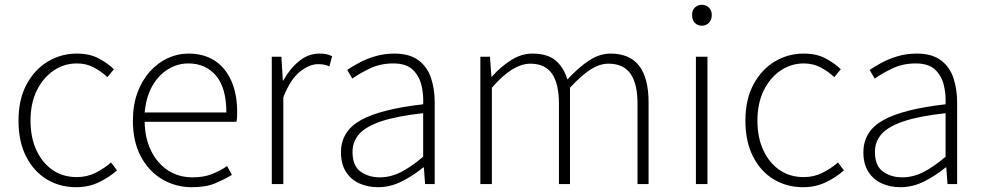

<svg xmlns="http://www.w3.org/2000/svg" viewBox="-20 -766 4091 799"><path d="M297 13Q229 13 175 -19.5Q121 -52 89 -114Q57 -176 57 -264Q57 -353 91 -415.5Q125 -478 180 -510.5Q235 -543 299 -543Q353 -543 390.5 -523Q428 -503 454 -478L427 -445Q401 -469 370 -485.5Q339 -502 300 -502Q246 -502 202 -471.5Q158 -441 132.5 -388Q107 -335 107 -264Q107 -194 131.5 -141Q156 -88 199 -58.5Q242 -29 300 -29Q342 -29 378 -47Q414 -65 442 -90L467 -57Q433 -27 390.5 -7Q348 13 297 13Z M778 13Q711 13 655 -20Q599 -53 566 -115Q533 -177 533 -264Q533 -329 552 -380.5Q571 -432 604 -468.5Q637 -505 678 -524Q719 -543 764 -543Q827 -543 872 -514.5Q917 -486 942 -431Q967 -376 967 -298Q967 -289 966.5 -279.5Q966 -270 964 -259H582Q583 -192 608 -140Q633 -88 677.5 -58Q722 -28 782 -28Q826 -28 860.5 -41Q895 -54 925 -75L945 -38Q913 -19 875 -3Q837 13 778 13ZM582 -298H922Q922 -400 879 -451Q836 -502 764 -502Q719 -502 679.5 -478Q640 -454 614 -408.5Q588 -363 582 -298Z M1111 0V-530H1151L1157 -431H1159Q1186 -480 1224.5 -511.5Q1263 -543 1309 -543Q1324 -543 1336.5 -541Q1349 -539 1362 -532L1351 -490Q1338 -495 1328.5 -497Q1319 -499 1303 -499Q1268 -499 1228.5 -468Q1189 -437 1159 -361V0Z M1553 13Q1511 13 1476 -2.5Q1441 -18 1420 -50.5Q1399 -83 1399 -132Q1399 -220 1481.5 -266Q1564 -312 1741 -332Q1743 -374 1733.5 -412.5Q1724 -451 1697 -476.5Q1670 -502 1617 -502Q1562 -502 1518 -480.5Q1474 -459 1446 -439L1425 -475Q1444 -488 1473 -504Q1502 -520 1540 -531.5Q1578 -543 1621 -543Q1684 -543 1721 -515.5Q1758 -488 1773.5 -442Q1789 -396 1789 -340V0H1749L1744 -69H1741Q1701 -36 1653 -11.5Q1605 13 1553 13ZM1560 -28Q1606 -28 1649 -50Q1692 -72 1741 -114V-295Q1632 -283 1567.5 -261.5Q1503 -240 1475 -208.5Q1447 -177 1447 -134Q1447 -76 1480.5 -52Q1514 -28 1560 -28Z M1979 0V-530H2019L2025 -447H2027Q2063 -488 2106.5 -515.5Q2150 -543 2195 -543Q2259 -543 2293 -513.5Q2327 -484 2341 -435Q2387 -485 2431 -514Q2475 -543 2521 -543Q2600 -543 2639.5 -492.5Q2679 -442 2679 -340V0H2633V-334Q2633 -418 2603.5 -459.5Q2574 -501 2512 -501Q2475 -501 2436.5 -476Q2398 -451 2352 -401V0H2306V-334Q2306 -418 2277 -459.5Q2248 -501 2187 -501Q2150 -501 2110 -476Q2070 -451 2027 -401V0Z M2876 0V-530H2924V0ZM2901 -659Q2883 -659 2871.5 -671Q2860 -683 2860 -704Q2860 -723 2871.5 -734.5Q2883 -746 2901 -746Q2918 -746 2930 -734.5Q2942 -723 2942 -704Q2942 -683 2930 -671Q2918 -659 2901 -659Z M3322 13Q3254 13 3200 -19.5Q3146 -52 3114 -114Q3082 -176 3082 -264Q3082 -353 3116 -415.5Q3150 -478 3205 -510.5Q3260 -543 3324 -543Q3378 -543 3415.5 -523Q3453 -503 3479 -478L3452 -445Q3426 -469 3395 -485.5Q3364 -502 3325 -502Q3271 -502 3227 -471.5Q3183 -441 3157.5 -388Q3132 -335 3132 -264Q3132 -194 3156.5 -141Q3181 -88 3224 -58.5Q3267 -29 3325 -29Q3367 -29 3403 -47Q3439 -65 3467 -90L3492 -57Q3458 -27 3415.5 -7Q3373 13 3322 13Z M3727 13Q3685 13 3650 -2.5Q3615 -18 3594 -50.5Q3573 -83 3573 -132Q3573 -220 3655.5 -266Q3738 -312 3915 -332Q3917 -374 3907.5 -412.5Q3898 -451 3871 -476.5Q3844 -502 3791 -502Q3736 -502 3692 -480.5Q3648 -459 3620 -439L3599 -475Q3618 -488 3647 -504Q3676 -520 3714 -531.5Q3752 -543 3795 -543Q3858 -543 3895 -515.5Q3932 -488 3947.5 -442Q3963 -396 3963 -340V0H3923L3918 -69H3915Q3875 -36 3827 -11.5Q3779 13 3727 13ZM3734 -28Q3780 -28 3823 -50Q3866 -72 3915 -114V-295Q3806 -283 3741.5 -261.5Q3677 -240 3649 -208.5Q3621 -177 3621 -134Q3621 -76 3654.5 -52Q3688 -28 3734 -28Z"/></svg>

Font: Noto Sans JP ExtraLight
Style: Regular
Weight: 250
Designer: Ryoko NISHIZUKA  (kana, bopomofo & ideographs); Paul D. Hunt (Latin, Greek & Cyrillic); Sandoll Communications , Soo-you
Foundry: Adobe
Version: Version 2.004-H2;hotconv 1.0.118;makeotfexe 2.5.65603